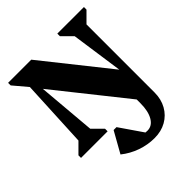

<svg xmlns="http://www.w3.org/2000/svg" viewBox="-248 -852 1266 1266"><g transform="rotate(-45 384.5 -219.5)"><path d="M26 0V-24L95 -93L118 -569L36 -666V-690H252L616 -233L564 -597L495 -666V-690H743V-666L674 -597V38Q674 100 647 148.5Q620 197 572 224Q524 251 462 251Q398 251 337 229.5Q276 208 226 168L308 22H335L445 182Q453 183 463 183Q507 183 532.5 139.5Q558 96 558 22V-13L170 -500L205 -93L274 -24V0Z"/></g></svg>

Font: Platypi ExtraBold
Style: Regular
Weight: 800
Designer: David Sargent
Foundry: Bolt Cutter Type
Version: Version 1.200; ttfautohint (v1.8.4.7-5d5b)